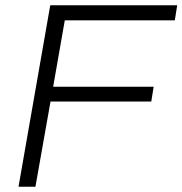

<svg xmlns="http://www.w3.org/2000/svg" viewBox="-20 -706 690 726"><path d="M50 0H114L171 -322H552L561 -378H181L225 -629H641L650 -686H170Z"/></svg>

Font: Archivo ExtraLight
Style: Italic
Weight: 200
Italic angle: -10°
Designer: Hector Gatti
Foundry: Omnibus-Type
Version: Version 2.001